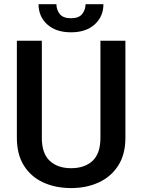

<svg xmlns="http://www.w3.org/2000/svg" viewBox="-20 -910 694 939"><path d="M471.2 -710.9H593.3V-235.8Q593.3 -154.8 558.1 -100.1Q522.9 -45.4 462.9 -17.8Q402.8 9.8 328.1 9.8Q251.5 9.8 191.4 -17.8Q131.3 -45.4 96.9 -100.1Q62.5 -154.8 62.5 -235.8V-710.9H184.6V-235.8Q184.6 -159.2 223.4 -123.3Q262.2 -87.4 328.1 -87.4Q394 -87.4 432.6 -123.3Q471.2 -159.2 471.2 -235.8ZM398.4 -889.6H485.8Q485.8 -829.1 443.1 -790.5Q400.4 -752 327.6 -752Q253.9 -752 211.2 -790.5Q168.5 -829.1 168.5 -889.6H255.9Q255.9 -862.8 272 -841.8Q288.1 -820.8 327.6 -820.8Q365.7 -820.8 382.1 -841.8Q398.4 -862.8 398.4 -889.6Z"/></svg>

Font: Vazirmatn RD FD Medium
Style: Regular
Weight: 500
Designer: Saber Rastikerdar
Foundry: Saber Rastikerdar
Version: Version 33.003